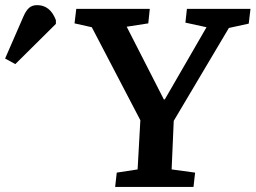

<svg xmlns="http://www.w3.org/2000/svg" viewBox="-276 -735 1005 755"><path d="M-183.1 -671.9Q-173.3 -693.8 -161.4 -704.3Q-149.4 -714.8 -129.9 -714.8Q-78.6 -714.8 -56.2 -655.8V-641.1L-215.8 -482.9L-255.9 -504.9ZM368.2 -344.2H372.1L536.1 -627.9L453.1 -646L459 -700.2H709L702.1 -642.1L624 -625L407.2 -259.8L398.9 -68.8L491.2 -56.2L484.9 0H176.8L183.1 -56.2L265.1 -68.8L275.9 -262.2L85 -627.9L17.1 -643.1L23.9 -700.2H313L307.1 -643.1L222.2 -629.9Z"/></svg>

Font: Literata Book
Style: Bold Italic
Weight: 700
Italic angle: -3°
Designer: Latin by Veronika Burian and Jose Scaglione. Greek by Irene Vlachou. Cyrillic by Vera Evstafieva
Foundry: TypeTogether
Version: Version 1.003;PS 001.003;hotconv 1.0.88;makeotf.lib2.5.64775